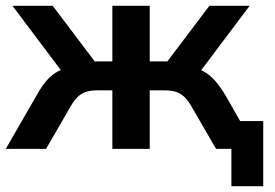

<svg xmlns="http://www.w3.org/2000/svg" viewBox="-20 -514 949 663"><path d="M779 129V0H740V-96H889V129ZM0 0 106 -184Q124 -217 142.5 -237.5Q161 -258 183 -269Q205 -280 233 -283L211 -244L23 -494H162L307 -302H368V-494H497V-302H558L703 -494H842L654 -244L632 -283Q660 -280 681.5 -268.5Q703 -257 721.5 -236.5Q740 -216 759 -184L864 0H726L642 -145Q629 -168 616 -180Q603 -192 587 -197Q571 -202 548 -202H497V0H368V-202H317Q294 -202 278 -197Q262 -192 249 -180Q236 -168 223 -145L139 0Z"/></svg>

Font: Nunito Sans 10pt
Style: Bold
Weight: 700
Designer: Vernon Adams
Foundry: Vernon Adams
Version: Version 3.101;gftools[0.9.27]